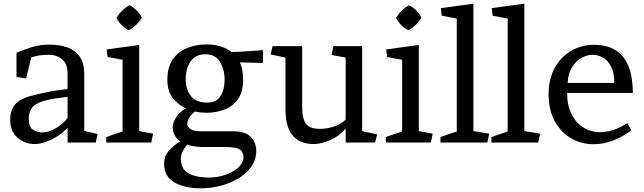

<svg xmlns="http://www.w3.org/2000/svg" viewBox="-20 -770 3477 1037"><path d="M345 0V-81Q325 -57 294.5 -37Q264 -17 230.5 -4.5Q197 8 168 8Q115 8 75 -26Q35 -60 35 -123Q35 -173 60.5 -204.5Q86 -236 151 -253Q200 -266 245.5 -274.5Q291 -283 345 -289V-371Q345 -427 315 -450.5Q285 -474 243 -474Q220 -474 196 -471Q172 -468 149 -460L121 -346L69 -355V-485Q108 -502 152.5 -515.5Q197 -529 248 -529Q300 -529 342.5 -514.5Q385 -500 410 -465Q435 -430 435 -370V-63L507 -46L497 0ZM135 -131Q135 -84 157.5 -69.5Q180 -55 210 -55Q234 -55 261 -67Q288 -79 310.5 -97.5Q333 -116 345 -133V-247Q313 -243 281 -238.5Q249 -234 217 -225Q170 -212 152.5 -187Q135 -162 135 -131Z M609 -673Q635 -717 679 -742Q723 -719 746 -675Q721 -632 676 -606Q632 -629 609 -673ZM732 -62 807 -48 797 0H554V-30L642 -60V-447L561 -462L556 -503L732 -527Z M1097 -161Q1081 -161 1065 -162.5Q1049 -164 1033 -168Q1016 -155 1004 -138Q992 -121 992 -102Q992 -85 1008 -73.5Q1024 -62 1057 -61H1245Q1309 -59 1336.5 -28.5Q1364 2 1364 44Q1364 92 1337.5 130Q1311 168 1267.5 194Q1224 220 1171 233.5Q1118 247 1065 247Q975 247 920.5 214.5Q866 182 866 114Q866 76 889.5 47.5Q913 19 953 -7Q913 -35 913 -83Q913 -109 931.5 -137Q950 -165 984 -185Q940 -205 912 -242Q884 -279 884 -339Q884 -407 913 -449Q942 -491 990.5 -510.5Q1039 -530 1096 -530Q1135 -530 1169.5 -520Q1204 -510 1230 -489Q1244 -489 1272 -490.5Q1300 -492 1329 -494Q1346 -495 1363.5 -496.5Q1381 -498 1400 -499V-430L1275 -433Q1285 -413 1289 -389.5Q1293 -366 1293 -339Q1293 -273 1265 -234Q1237 -195 1192 -178Q1147 -161 1097 -161ZM1099 -216Q1149 -216 1171 -251Q1193 -286 1193 -339Q1193 -395 1168 -436Q1143 -477 1089 -477Q1037 -477 1010 -439Q983 -401 983 -342Q983 -288 1010.5 -252Q1038 -216 1099 -216ZM1078 24Q1027 24 991 11Q957 51 957 87Q957 145 999.5 167Q1042 189 1108 189Q1155 189 1198 174Q1241 159 1268 133.5Q1295 108 1295 79Q1295 50 1275 37Q1255 24 1197 24Z M1522 -459 1442 -476 1452 -521H1612V-196Q1612 -146 1622.5 -119.5Q1633 -93 1654.5 -83.5Q1676 -74 1708 -74Q1748 -74 1788 -88Q1828 -102 1847 -125V-459L1771 -473L1781 -521H1936V-62L2017 -44L2006 0H1847V-76Q1813 -35 1764 -13.5Q1715 8 1674 8Q1602 8 1562.5 -36Q1523 -80 1522 -176Z M2119 -673Q2145 -717 2189 -742Q2233 -719 2256 -675Q2231 -632 2186 -606Q2142 -629 2119 -673ZM2242 -62 2317 -48 2307 0H2064V-30L2152 -60V-447L2071 -462L2066 -503L2242 -527Z M2537 -62 2622 -48 2612 0H2359V-30L2447 -60V-670L2366 -685L2361 -726L2537 -750Z M2812 -62 2897 -48 2887 0H2634V-30L2722 -60V-670L2641 -685L2636 -726L2812 -750Z M3043 -268Q3043 -202 3066.5 -154.5Q3090 -107 3130.5 -81.5Q3171 -56 3221 -56Q3292 -56 3368 -105L3390 -67Q3341 -29 3289 -10Q3237 9 3187 9Q3121 9 3065.5 -22.5Q3010 -54 2976.5 -115Q2943 -176 2943 -262Q2943 -328 2964 -378Q2985 -428 3020 -461.5Q3055 -495 3098 -511.5Q3141 -528 3184 -528Q3251 -528 3293 -505.5Q3335 -483 3358 -445Q3381 -407 3389.5 -361Q3398 -315 3398 -268ZM3298 -322Q3298 -375 3281.5 -408.5Q3265 -442 3238 -458Q3211 -474 3181 -474Q3150 -474 3119.5 -456.5Q3089 -439 3068.5 -405Q3048 -371 3046 -322Z"/></svg>

Font: Brawler
Style: Regular
Weight: 400
Designer: Oleg Frolov, Haley Fiege
Foundry: Oleg Frolov, Haley Fiege
Version: Version 1.101; ttfautohint (v1.8.3)